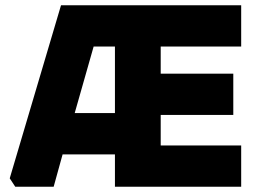

<svg xmlns="http://www.w3.org/2000/svg" viewBox="-20 -710 987 730"><path d="M17 -32 212 -690H897V-533H591V-430H867V-273H591V-157H897V0H417V-123H218L184 0H38ZM264 -280H417V-533H336Z"/></svg>

Font: Oxanium ExtraBold
Style: Regular
Weight: 800
Designer: Severin Meyer
Version: Version 2.000